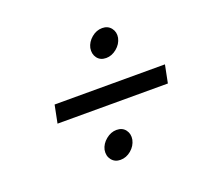

<svg xmlns="http://www.w3.org/2000/svg" viewBox="-90 -704 779 708"><g transform="rotate(-20 300.0 -350.0)"><path d="M350 -481Q327 -481 315 -497Q303 -513 307 -536Q312 -558 331 -574Q350 -590 373 -590Q395 -590 407.5 -574Q420 -558 416 -536Q411 -513 391.5 -497Q372 -481 350 -481ZM112 -385H545L531 -315H98ZM271 -110Q249 -110 236.5 -126Q224 -142 228 -165Q233 -187 252.5 -203Q272 -219 294 -219Q317 -219 329 -203Q341 -187 337 -165Q332 -142 313 -126Q294 -110 271 -110Z"/></g></svg>

Font: Epunda Sans
Style: Italic
Weight: 400
Italic angle: -12.0243°
Designer: Simon Atzbach
Foundry: typofactur
Version: Version 2.204; ttfautohint (v1.8.4.7-5d5b)